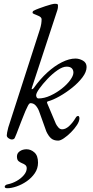

<svg xmlns="http://www.w3.org/2000/svg" viewBox="-20 -726 495 1020"><path d="M289 21Q265 21 251 8.5Q237 -4 226 -28L188 -134Q182 -151 170.5 -164.5Q159 -178 142 -178Q135 -178 127.5 -162.5Q120 -147 115 -136Q112 -129 105.5 -112.5Q99 -96 91 -76Q83 -56 77 -39.5Q71 -23 68 -16Q62 0 58 7.5Q54 15 42 15Q35 15 25.5 8.5Q16 2 16 -7Q16 -12 18 -23Q20 -34 24 -49L191 -567Q197 -586 199 -599Q201 -612 201 -624Q201 -636 179 -644Q169 -648 161 -651.5Q153 -655 153 -658Q153 -662 154.5 -665Q156 -668 159 -669Q170 -675 186.5 -681Q203 -687 220.5 -693Q238 -699 252 -702.5Q266 -706 272 -706Q277 -706 282.5 -705Q288 -704 288 -696Q288 -688 287.5 -684Q287 -680 285 -673L150 -262Q146 -251 150.5 -252Q155 -253 159 -258Q193 -306 231.5 -341Q270 -376 309 -395.5Q348 -415 381 -415Q401 -415 420.5 -404Q440 -393 440 -370Q440 -344 418 -315Q396 -286 363.5 -260Q331 -234 296.5 -214.5Q262 -195 236 -188Q227 -186 231 -177L277 -68Q282 -58 290.5 -48.5Q299 -39 310 -39Q329 -39 348 -57Q367 -75 380 -97Q385 -106 388.5 -108Q392 -110 396 -110Q398 -110 400 -106Q402 -102 402 -98Q402 -82 389 -62Q376 -42 357 -23Q338 -4 319.5 8.5Q301 21 289 21ZM184 -203Q215 -203 247.5 -218Q280 -233 308 -255Q336 -277 353 -300.5Q370 -324 370 -340Q370 -355 361 -363.5Q352 -372 334 -372Q313 -372 285.5 -353Q258 -334 232 -306.5Q206 -279 189 -255Q172 -231 172 -220Q172 -214 175 -208.5Q178 -203 184 -203ZM19 274Q5 274 5 266Q5 262 9.5 258Q14 254 22 253Q46 248 69 235Q92 222 107 204Q122 186 122 168Q122 157 115 151Q108 145 97 141Q87 137 78.5 130Q70 123 70 105Q70 88 85 77.5Q100 67 121 67Q144 67 163 84Q182 101 182 138Q182 169 165 194Q148 219 122 237Q96 255 68 264.5Q40 274 19 274Z"/></svg>

Font: EB Garamond
Style: Italic
Weight: 400
Italic angle: -17.2°
Designer: Georg Duffner and Octavio Pardo
Foundry: Georg Duffner
Version: Version 1.001